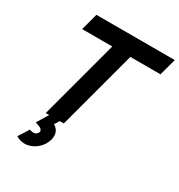

<svg xmlns="http://www.w3.org/2000/svg" viewBox="-219 -865 1167 1252"><g transform="rotate(30 364.5 -239.0)"><path d="M309 0 467.9 -593H694.9L728.9 -720H138.9L104.9 -593H331.9L173 0H199L147.2 85C176.3 94 201.6 102.2 201.6 121.3C201.6 123.4 201.3 125.6 200.7 128C197.7 139 184.5 151 166.5 151C158.5 151 150 149 138.1 145L88.2 223C105.3 234 126.1 242 154.1 242C212.1 242 274.2 197 291.9 131C294.6 120.8 295.9 111.3 295.9 102.4C295.9 73.6 282 51.3 256.3 36L278 0Z"/></g></svg>

Font: Manrope
Style: ExtraBoldItalic
Weight: 800
Italic angle: -15°
Designer: Mikhail Sharanda
Foundry: Mikhail Sharanda
Version: Version 4.502;hotconv 1.0.109;makeotfexe 2.5.65596